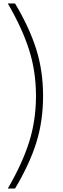

<svg xmlns="http://www.w3.org/2000/svg" viewBox="-20 -880 364 1110"><path d="M188 -326Q188 -467 148 -592.5Q108 -718 25 -860H67Q149 -723 189 -597Q229 -471 229 -326Q229 -179 189.5 -54Q150 71 67 210H25Q108 68 148 -57.5Q188 -183 188 -326Z"/></svg>

Font: Exo ExtraLight
Style: Regular
Weight: 275
Designer: Natanael Gama
Foundry: Natanael Gama
Version: Version 1.500; ttfautohint (v1.6)